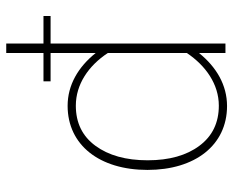

<svg xmlns="http://www.w3.org/2000/svg" viewBox="-84 -634 723 594"><g transform="rotate(-90 277.0 -336.5)"><path d="M322.8 -563V-541H410.6V-401.4C367.2 -455.6 311.5 -488.3 247.1 -488.3C125.5 -488.3 48.8 -389.2 48.8 -241.2C48.8 -93.8 125.5 4.9 246.6 4.9C311 4.9 367.2 -27.8 410.6 -82V0H439.9V-541H524.9V-563H439.9V-678.2H410.6V-563ZM78.6 -240.7C78.6 -308.1 93.8 -361.8 123.5 -402.3C153.3 -442.9 194.8 -462.9 247.6 -462.9C313.5 -462.9 371.1 -423.8 410.6 -363.8V-119.6C371.1 -60.5 313.5 -20.5 247.6 -20.5C194.8 -20.5 153.3 -40.5 123.5 -80.6C93.8 -120.1 78.6 -173.8 78.6 -240.7Z"/></g></svg>

Font: Estedad Thin
Style: Regular
Weight: 100
Designer: Amin Abedi
Version: Version 7.3